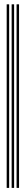

<svg xmlns="http://www.w3.org/2000/svg" viewBox="-20 -832 110 910"><path d="M11.7 58.6V-811.5H23.4V58.6ZM35.2 58.6V-811.5H46.9V58.6ZM58.6 58.6V-811.5H70.3V58.6Z"/></svg>

Font: Libre Barcode EAN13 Text
Style: Regular
Weight: 400
Version: Version 1.008; ttfautohint (v1.8.3)